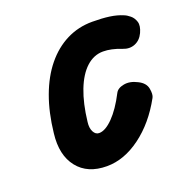

<svg xmlns="http://www.w3.org/2000/svg" viewBox="-99 -604 692 707"><g transform="rotate(-20 246.5 -251.0)"><path d="M204 9Q128.5 9 89.8 -40Q51 -89 61 -172Q69.5 -250.5 92.5 -313Q115.5 -375.5 151.2 -419.2Q187 -463 233.2 -486.2Q279.5 -509.5 334 -509.5Q372 -509.5 401 -505.5Q430 -501.5 453 -491.5Q462.5 -488 474.5 -478.2Q486.5 -468.5 491.8 -451.8Q497 -435 485.5 -410Q474 -385.5 452 -376.5Q430 -367.5 405 -377.5Q385 -385.5 367.5 -389.2Q350 -393 334 -393Q297.5 -393 268.2 -366.2Q239 -339.5 219.5 -289.2Q200 -239 192 -168.5Q189 -145.5 196.8 -130.5Q204.5 -115.5 218.5 -115.5Q243 -115.5 273.2 -146.2Q303.5 -177 331.5 -231.5Q339.5 -247.5 364.2 -252.2Q389 -257 417 -242.5Q445 -229 449.2 -205.2Q453.5 -181.5 447 -170Q401.5 -87 336.5 -39Q271.5 9 204 9Z"/></g></svg>

Font: Edu VIC WA NT Hand
Style: Regular
Weight: 400
Designer: Tina and Corey Anderson, Eben Sorkin, Mirko Velimirovic
Foundry: Google for Education
Version: Version 1.000